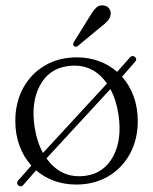

<svg xmlns="http://www.w3.org/2000/svg" viewBox="-20 -670 565 708"><path d="M48 14Q38.5 6 47.5 -5L95.5 -59.5Q67.5 -90.5 52 -132.2Q36.5 -174 36.5 -224Q36.5 -292 65.2 -345Q94 -398 145.2 -428.2Q196.5 -458.5 263.5 -458.5Q307.5 -458.5 345.2 -444.5Q383 -430.5 412 -405L458 -457Q467.5 -468 477.5 -460Q487 -452 477.5 -441.5L430 -387Q457.5 -356.5 472.8 -314.8Q488 -273 488 -223.5Q488 -155.5 459 -102.5Q430 -49.5 378.8 -19.5Q327.5 10.5 261 10.5Q217 10.5 179.5 -3.2Q142 -17 113 -42L66.5 11.5Q58 21.5 48 14ZM107.5 -202Q116 -147 138.5 -106L374.5 -362Q320 -439.5 228.5 -426Q159.5 -416 126.8 -354Q94 -292 107.5 -202ZM297 -22Q364.5 -32 397.5 -93.8Q430.5 -155.5 417 -246.5Q409 -301 387 -341.5L151.5 -86Q206.5 -9 297 -22ZM309 -606.5Q321.5 -628 333.2 -640.2Q345 -652.5 361.5 -650Q375.5 -648.5 382.5 -638.5Q389.5 -628.5 388 -616.5Q386.5 -603.5 376.5 -592.5Q366.5 -581.5 351.5 -570.5L267 -500.5Q258 -495 252.5 -500.5Q246.5 -505.5 253 -516Z"/></svg>

Font: Fraunces 72pt Soft Light
Style: Regular
Weight: 300
Version: Version 1.000;[b76b70a41]